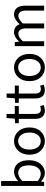

<svg xmlns="http://www.w3.org/2000/svg" viewBox="1330 -2166 849 3550"><g transform="rotate(-90 1755.0 -391.5)"><path d="M176 -56H173L165 0H92V-796H183V-578L180 -480Q268 -557 350 -557Q454 -557 511 -481Q567 -408 567 -281Q567 -146 496 -64Q429 13 331 13Q251 13 176 -56ZM428 -120Q472 -180 472 -279Q472 -480 329 -480Q263 -480 183 -405V-120Q248 -63 316 -63Q385 -63 428 -120Z M745 -62Q669 -141 669 -271Q669 -402 745 -482Q816 -557 921 -557Q1026 -557 1097 -482Q1173 -402 1173 -271Q1173 -141 1097 -62Q1026 13 921 13Q816 13 745 -62ZM1035 -120Q1079 -177 1079 -271Q1079 -365 1035 -423Q992 -481 921 -481Q851 -481 807 -423Q764 -365 764 -271Q764 -177 807 -120Q850 -63 921 -63Q992 -63 1035 -120Z M1332 -168V-469H1251V-538L1336 -543L1347 -695H1423V-543H1570V-469H1423V-166Q1423 -61 1507 -61Q1533 -61 1569 -75L1587 -7Q1525 13 1487 13Q1332 13 1332 -168Z M1709 -168V-469H1628V-538L1713 -543L1724 -695H1800V-543H1947V-469H1800V-166Q1800 -61 1884 -61Q1910 -61 1946 -75L1964 -7Q1902 13 1864 13Q1709 13 1709 -168Z M2105 -62Q2029 -141 2029 -271Q2029 -402 2105 -482Q2176 -557 2281 -557Q2386 -557 2457 -482Q2533 -402 2533 -271Q2533 -141 2457 -62Q2386 13 2281 13Q2176 13 2105 -62ZM2395 -120Q2439 -177 2439 -271Q2439 -365 2395 -423Q2352 -481 2281 -481Q2211 -481 2167 -423Q2124 -365 2124 -271Q2124 -177 2167 -120Q2210 -63 2281 -63Q2352 -63 2395 -120Z M2676 -543H2751L2759 -464H2762Q2846 -557 2931 -557Q3045 -557 3081 -453Q3176 -557 3260 -557Q3425 -557 3425 -344V0H3334V-332Q3334 -477 3233 -477Q3172 -477 3096 -394V0H3005V-332Q3005 -477 2904 -477Q2841 -477 2767 -394V0H2676Z"/></g></svg>

Font: `nÑOSR
Style: Regular
Weight: 400
Designer: Ryoko NISHIZUKA ¬âXZm¬º[P (kana & ideographs); Paul D. Hunt (Latin, Greek & Cyrillic); Wenlong ZHANG _ e¬á¬ü¬ô (bopomof
Foundry: Adobe Systems Incorporated
Version: Version 1.00 June 24, 2014, initial release